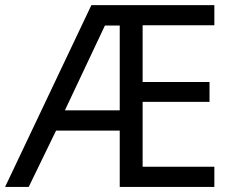

<svg xmlns="http://www.w3.org/2000/svg" viewBox="-21 -734 922 754"><path d="M820.8 0H449.2V-221.2H199.2L91.8 0H-1L337.9 -713.9H820.8V-634.8H539.1V-412.1H801.8V-334H539.1V-79.1H820.8ZM233.9 -300.8H449.2V-633.8H391.1Z"/></svg>

Font: NotoPenekeko
Style: Regular
Weight: 400
Designer: Monotype Design team
Foundry: Monotype Imaging Inc.
Version: Version 1.04